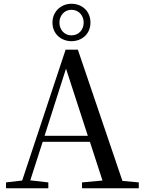

<svg xmlns="http://www.w3.org/2000/svg" viewBox="-20 -1001 766 1021"><path d="M360 -782C415 -782 461 -820 461 -881C461 -943 415 -981 360 -981C307 -981 259 -942 259 -881C259 -819 307 -782 360 -782ZM360 -813C322 -813 296 -843 296 -881C296 -918 322 -949 360 -949C399 -949 425 -918 425 -881C425 -843 399 -813 360 -813ZM331 -636 447 -279H217ZM416 0H718V-31L631 -39L394 -737H329L98 -41L12 -31V0H237V-31L141 -42L207 -247H458L525 -41L416 -31Z"/></svg>

Font: Noto Serif HK Medium
Style: Regular
Weight: 500
Designer: Ryoko NISHIZUKA 西塚涼子 (kana & ideographs); Frank Grießhammer (Latin, Greek & Cyrillic); Wenlong ZHANG 张文龙 (bopomofo); San
Foundry: Adobe
Version: Version 2.001;hotconv 1.1.0;makeotfexe 2.6.0